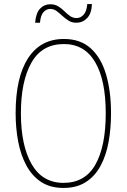

<svg xmlns="http://www.w3.org/2000/svg" viewBox="-20 -916 624 946"><path d="M527 -358Q527 -283 515 -216.5Q503 -150 475.5 -99Q448 -48 403 -19Q358 10 293 10Q227 10 182 -20Q137 -50 109.5 -101.5Q82 -153 69.5 -219Q57 -285 57 -358Q57 -535 118.5 -629.5Q180 -724 295 -724Q376 -724 427 -678Q478 -632 502.5 -549.5Q527 -467 527 -358ZM83 -358Q83 -199 136 -107Q189 -15 293 -15Q399 -15 450 -105Q501 -195 501 -358Q501 -522 448.5 -610.5Q396 -699 295 -699Q187 -699 135 -607.5Q83 -516 83 -358ZM153 -804Q157 -852 177.5 -873.5Q198 -895 228 -895Q250 -895 266.5 -885Q283 -875 296.5 -861.5Q310 -848 324.5 -837.5Q339 -827 357 -827Q377 -827 392 -843.5Q407 -860 410 -896H433Q431 -849 409 -826.5Q387 -804 356 -804Q334 -804 317.5 -814.5Q301 -825 287 -838Q273 -851 259 -861.5Q245 -872 227 -872Q209 -872 194.5 -856.5Q180 -841 177 -804Z"/></svg>

Font: Noto Sans Telugu Condensed Thin
Style: Regular
Weight: 100
Width: 3
Designer: Jelle Bosma - Monotype Design Team
Foundry: Monotype Imaging Inc.
Version: Version 2.005; ttfautohint (v1.8.4.7-5d5b)